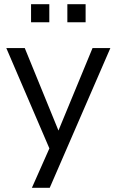

<svg xmlns="http://www.w3.org/2000/svg" viewBox="-20 -715 554 915"><path d="M132 180 223 -25V10L10 -486H98L272 -60H245L421 -486H506L217 180ZM301 -609V-695H388V-609ZM128 -609V-695H215V-609Z"/></svg>

Font: NunitoSans1
Style: Book
Weight: 400
Designer: Vernon Adams
Foundry: Vernon Adams
Version: Version 3.101;gftools[0.9.27]